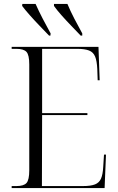

<svg xmlns="http://www.w3.org/2000/svg" viewBox="-20 -951 598 971"><path d="M39 0V-10H63Q100 -10 114 -25.5Q128 -41 128 -90V-625Q128 -673 114 -688.5Q100 -704 63 -704H39V-714H478L484 -545H474L472 -602Q470 -643 461 -665Q452 -687 430.5 -695.5Q409 -704 370 -704H193V-379H422V-369H193L192 -10H399Q439 -10 460.5 -18.5Q482 -27 491 -48Q500 -69 502 -107L506 -169H516L509 0ZM228 -771Q205 -795 179 -822Q153 -849 130 -875Q107 -901 92 -921L93 -931H160Q175 -897 196 -856.5Q217 -816 236 -782L235 -771ZM388 -771Q365 -795 339 -822Q313 -849 290 -875Q267 -901 253 -921V-931H321Q335 -897 356 -856.5Q377 -816 396 -782V-771Z"/></svg>

Font: Noto Serif Display SemiCondensed Light
Style: Regular
Weight: 300
Width: 4
Designer: Monotype Design Team
Foundry: Monotype Imaging Inc.
Version: Version 2.009